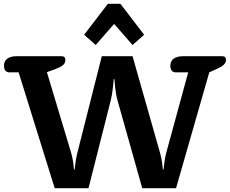

<svg xmlns="http://www.w3.org/2000/svg" viewBox="-20 -991 1211 1011"><path d="M423 -808 548 -971H614L739 -808L678 -754L581 -865L484 -754ZM78 -610H30Q16 -610 8.5 -619Q1 -628 1 -645Q1 -670 19 -682.5Q37 -695 67 -695H305Q324 -695 324 -675Q324 -658 311 -647.5Q298 -637 271 -627L227 -611L355 -185Q362 -161 365.5 -134Q369 -107 369 -99H373Q374 -107 377.5 -134Q381 -161 387 -185L516 -695H678L823 -185Q830 -161 833.5 -134Q837 -107 837 -99H841Q842 -107 845.5 -134Q849 -161 855 -185L971 -610H906Q892 -610 884.5 -619Q877 -628 877 -645Q877 -670 895 -682.5Q913 -695 943 -695H1151Q1170 -695 1170 -675Q1170 -651 1132 -633L1082 -610L907 0H729L600 -458Q591 -488 587 -526Q583 -564 583 -574H579Q578 -563 574 -525.5Q570 -488 562 -458L446 0H268Z"/></svg>

Font: Maitree
Style: Bold
Weight: 700
Designer: CadsonDemak Team
Foundry: CadsonDemak
Version: Version 1.002